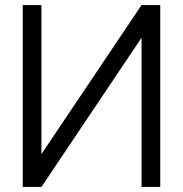

<svg xmlns="http://www.w3.org/2000/svg" viewBox="-20 -740 724 760"><path d="M614.3 0H540.3V-590.7L144 0H70V-720H144V-130L540.3 -720H614.3Z"/></svg>

Font: Manrope ExtraLight
Style: Regular
Weight: 200
Designer: Mikhail Sharanda
Foundry: Mikhail Sharanda
Version: Version 4.505